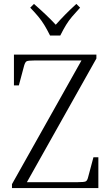

<svg xmlns="http://www.w3.org/2000/svg" viewBox="-20 -958 562 978"><path d="M456 -157H481V0H41V-20L395 -650H157Q122 -650 115 -645.5Q108 -641 103 -624L76 -523H51V-680H471V-660L117 -30H375Q410 -30 417.5 -34.5Q425 -39 429 -56ZM388 -919Q364 -893 347 -873Q330 -853 316.5 -831Q303 -809 287 -777H235Q219 -809 205.5 -831Q192 -853 175.5 -873Q159 -893 134 -919L153 -938Q185 -910 212.5 -884Q240 -858 264 -832Q287 -858 312.5 -884Q338 -910 369 -938Z"/></svg>

Font: Inria Serif Light
Style: Regular
Weight: 300
Designer: Black Foundry Team
Foundry: Black Foundry
Version: Version 1.000; ttfautohint (v1.8.3)